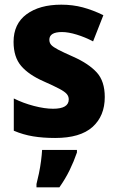

<svg xmlns="http://www.w3.org/2000/svg" viewBox="-20 -580 503 821"><path d="M428 -165Q428 -84 375.5 -37Q323 10 216 10Q164 10 121.5 3Q79 -4 39 -21V-159Q79 -139 125 -127Q171 -115 207 -115Q274 -115 274 -155Q274 -168 265.5 -178Q257 -188 233.5 -200.5Q210 -213 167 -232Q103 -260 70.5 -298Q38 -336 38 -401Q38 -478 93.5 -519Q149 -560 242 -560Q291 -560 334 -548.5Q377 -537 422 -515L378 -403Q344 -421 308 -432Q272 -443 245 -443Q191 -443 191 -410Q191 -397 199 -388Q207 -379 229 -367.5Q251 -356 294 -337Q359 -308 393.5 -270.5Q428 -233 428 -165ZM309 72Q296 110 278 147Q260 184 234 221H136V207Q141 188 146.5 161.5Q152 135 155.5 108Q159 81 160 61H309Z"/></svg>

Font: Noto Sans Hebrew SemiCondensed ExtraBold
Style: Regular
Weight: 800
Width: 4
Designer: Monotype Design Team
Foundry: Monotype Imaging Inc.
Version: Version 2.004; ttfautohint (v1.8.4.7-5d5b)